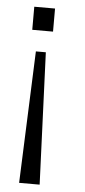

<svg xmlns="http://www.w3.org/2000/svg" viewBox="-52 -576 339 769"><g transform="rotate(5 117.5 -191.0)"><path d="M54.2 -452.1H137.7V-544.9H54.2ZM55.2 163.1H137.7L116.2 -367.2H76.2Z"/></g></svg>

Font: Ride Light
Style: Regular
Weight: 300
Version: Version 3.000